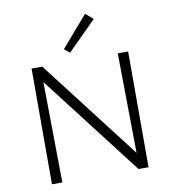

<svg xmlns="http://www.w3.org/2000/svg" viewBox="-96 -991 965 1075"><g transform="rotate(-10 386.5 -454.0)"><path d="M340 -708 309 -733 460 -908 503 -871ZM661 -658V0H604L164 -572L171 0H112V-658H173L609 -91L602 -658Z"/></g></svg>

Font: Ysabeau SC Semilight
Style: Regular
Weight: 300
Designer: Christian Thalmann (Catharsis Fonts)
Version: Version 0.003